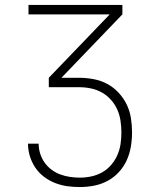

<svg xmlns="http://www.w3.org/2000/svg" viewBox="-20 -755 640 775"><path d="M302 0Q276 0 251 -3.5Q226 -7 202 -16.5Q178 -26 157.5 -41.5Q137 -57 122.5 -78.5Q108 -100 100.5 -125Q93 -150 93 -175H136Q136 -155 142 -135.5Q148 -116 159.5 -99.5Q171 -83 187.5 -70.5Q204 -58 223 -51Q242 -44 262 -41Q282 -38 302 -38Q326 -38 349 -43Q372 -48 392.5 -59.5Q413 -71 428.5 -89Q444 -107 453.5 -128.5Q463 -150 466.5 -173Q470 -196 470 -220Q470 -243 466.5 -267Q463 -291 453.5 -312.5Q444 -334 428 -352Q412 -370 391.5 -381.5Q371 -393 347.5 -398Q324 -403 300 -403H177V-441L423 -697H95V-735H474V-697L228 -441H300Q329 -441 358 -435.5Q387 -430 412.5 -416.5Q438 -403 458.5 -381Q479 -359 491.5 -333Q504 -307 508.5 -278Q513 -249 513 -220Q513 -191 508 -162Q503 -133 491 -107Q479 -81 459 -59.5Q439 -38 413.5 -24.5Q388 -11 359.5 -5.5Q331 0 302 0Z"/></svg>

Font: Zed Sans Extralight Extended
Style: Regular
Weight: 200
Width: 7
Designer: Belleve Invis
Foundry: Belleve Invis
Version: Version 1.0.0; ttfautohint (v1.8.4)